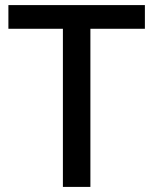

<svg xmlns="http://www.w3.org/2000/svg" viewBox="-20 -734 603 754"><path d="M335 0V-621H549V-714H13V-621H227V0Z"/></svg>

Font: Noto Sans Bamum Medium
Style: Regular
Weight: 500
Designer: Monotype Design Team
Foundry: Monotype Imaging Inc.
Version: Version 2.002